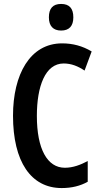

<svg xmlns="http://www.w3.org/2000/svg" viewBox="-20 -944 509 974"><path d="M290 -924C248 -924 228 -901 228 -856C228 -812 250 -789 290 -789C331 -789 352 -812 352 -856C352 -900 333 -924 290 -924ZM303 -622C342 -622 376 -608 409 -586L445 -683C398 -711 349 -724 295 -724C132 -724 46 -566 46 -357C46 -124 137 10 293 10C344 10 388 -1 425 -22V-127C389 -108 351 -93 309 -93C220 -93 167 -188 167 -356C167 -505 209 -622 303 -622Z"/></svg>

Font: Noto Sans Armenian ExtraCondensed SemiBold
Style: Regular
Weight: 600
Width: 2
Designer: Monotype Design Team
Foundry: Monotype Imaging Inc.
Version: Version 2.008